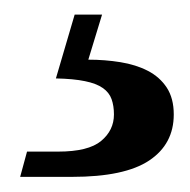

<svg xmlns="http://www.w3.org/2000/svg" viewBox="-20 -31 257 260"><path d="M81.1 -11.2H118.2L99.6 49.8Q122.1 49.8 143.1 53.2Q164.1 56.6 180.2 64.9Q196.3 73.2 205.8 87.6Q215.3 102.1 215.3 124Q215.3 164.1 182.1 186.3Q148.9 208.5 77.6 208.5H7.3L16.6 174.3H58.6Q99.6 174.3 116.9 159.9Q134.3 145.5 134.3 124Q134.3 112.3 131.1 103.3Q127.9 94.2 119.1 88.1Q110.4 82 95 78.9Q79.6 75.7 55.7 75.2Z"/></svg>

Font: Arian Grqi
Style: Italic
Weight: 400
Italic angle: -15°
Designer: Ruben Hakobyan (Tarumian)
Foundry: Ruben Hakobyan (Tarumian)
Version: Version 1.002